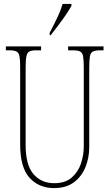

<svg xmlns="http://www.w3.org/2000/svg" viewBox="-20 -951 560 981"><path d="M256 10Q179 10 131 -42.5Q83 -95 83 -214V-609Q83 -646 79.5 -664Q76 -682 64 -688Q52 -694 27 -694H10V-714H190V-694H167Q143 -694 131 -688.5Q119 -683 115 -664Q111 -645 111 -606V-210Q111 -108 151 -61.5Q191 -15 257 -15Q313 -15 346 -43.5Q379 -72 393.5 -115Q408 -158 408 -202V-607Q408 -645 404.5 -663.5Q401 -682 389 -688Q377 -694 352 -694H328V-714H509V-694H492Q467 -694 455 -688Q443 -682 439.5 -663.5Q436 -645 436 -607V-200Q436 -145 416.5 -97Q397 -49 357.5 -19.5Q318 10 256 10ZM234 -784Q257 -828 273.5 -862.5Q290 -897 300 -931H345V-921Q336 -904 318 -877.5Q300 -851 279 -823Q258 -795 239 -771H234Z"/></svg>

Font: Noto Serif Tamil ExtraCondensed Thin
Style: Italic
Weight: 100
Width: 2
Italic angle: -12°
Designer: Indian Type Foundry, Tom Grace, and the Monotype Design Team
Foundry: Monotype Imaging Inc.
Version: Version 2.003; ttfautohint (v1.8.4.7-5d5b)